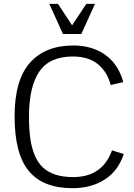

<svg xmlns="http://www.w3.org/2000/svg" viewBox="-20 -964 693 996"><path d="M55.7 0ZM401.9 -787.6H306.6L235.8 -943.8H280.8L354 -832.5L427.7 -943.8H472.7ZM360.4 -728Q457.5 -728 525.6 -679.9Q593.8 -631.8 619.6 -538.1L554.2 -522.9Q536.6 -591.3 487.8 -631.1Q439 -670.9 357.9 -670.9Q236.3 -670.9 183.3 -591.8Q130.4 -512.7 130.4 -360.4Q130.4 -295.4 137 -247.1Q143.6 -198.7 159.7 -159.7Q175.8 -120.6 201.9 -95.9Q228 -71.3 267.1 -58.3Q306.2 -45.4 359.4 -45.4Q511.2 -45.4 561 -184.1L622.1 -165Q592.8 -76.7 522.7 -32.2Q452.6 12.2 355.5 12.2Q204.1 12.2 129.9 -76.4Q55.7 -165 55.7 -360.4Q55.7 -548.8 135.3 -638.4Q214.8 -728 360.4 -728Z"/></svg>

Font: Pontano Sans
Style: Regular
Weight: 400
Foundry: vernon adams
Version: 1.0